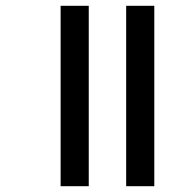

<svg xmlns="http://www.w3.org/2000/svg" viewBox="-20 -642 651 662"><path d="M415 0V-622H512V0ZM189 0V-622H286V0Z"/></svg>

Font: Noto Sans Gurmukhi Medium
Style: Regular
Weight: 500
Designer: Jelle Bosma - Monotype Design Team
Foundry: Monotype Imaging Inc.
Version: Version 2.004; ttfautohint (v1.8.4.7-5d5b)